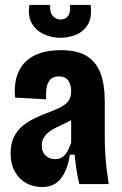

<svg xmlns="http://www.w3.org/2000/svg" viewBox="-20 -745 492 777"><path d="M150 12Q117 12 88 -3Q59 -18 41 -49Q23 -80 23 -125Q23 -163 36 -190Q49 -217 71.5 -235.5Q94 -254 121.5 -267Q149 -280 179 -291Q205 -301 225 -311Q245 -321 256.5 -336Q268 -351 268 -377Q268 -401 256.5 -418.5Q245 -436 218 -436Q197 -436 185 -424.5Q173 -413 169 -392.5Q165 -372 167 -343L41 -350Q37 -392 45.5 -427Q54 -462 76.5 -488Q99 -514 136.5 -528Q174 -542 226 -542Q293 -542 331.5 -518Q370 -494 387 -448Q404 -402 404 -334V-184Q404 -158 406 -124Q408 -90 412 -57.5Q416 -25 420 0H301Q293 -33 289 -60.5Q285 -88 282 -119H263Q256 -75 241 -45.5Q226 -16 204 -2Q182 12 150 12ZM203 -101Q217 -101 227 -106Q237 -111 244.5 -120Q252 -129 257.5 -141.5Q263 -154 268 -167V-289L301 -283Q290 -271 274 -262Q258 -253 241 -245Q224 -237 207.5 -229Q191 -221 178 -211Q165 -201 157 -187.5Q149 -174 149 -156Q149 -130 164.5 -115.5Q180 -101 203 -101ZM99 -725H183Q181 -695 193.5 -680.5Q206 -666 225 -666Q244 -666 255 -680Q266 -694 263 -725H347Q353 -674 335 -645Q317 -616 286.5 -604Q256 -592 225 -592Q189 -592 157.5 -606.5Q126 -621 109 -650Q92 -679 99 -725Z"/></svg>

Font: Bricolage Grotesque Condensed
Style: Bold
Weight: 700
Width: 3
Designer: Mathieu Triay
Foundry: Atelier Triay
Version: Version 1.001;gftools[0.9.33.dev8+g029e19f]